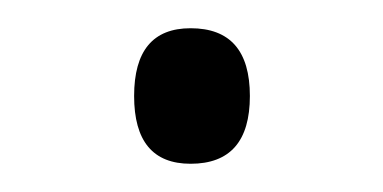

<svg xmlns="http://www.w3.org/2000/svg" viewBox="-20 -157 271 136"><path d="M115 -41Q75 -41 75 -89Q75 -137 115 -137Q157 -137 157 -89Q157 -41 115 -41Z"/></svg>

Font: Noto Sans Tamil UI Condensed Light
Style: Regular
Weight: 300
Width: 3
Designer: Jelle Bosma - Monotype Design Team
Foundry: Monotype Imaging Inc.
Version: Version 2.004; ttfautohint (v1.8.4.7-5d5b)